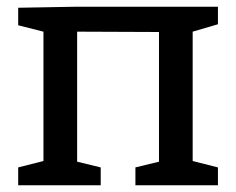

<svg xmlns="http://www.w3.org/2000/svg" viewBox="-20 -550 701 570"><path d="M627 -530V-478L552 -456V-72L627 -53V0H382V-53L452 -70V-455L209 -456V-70L279 -53V0H34V-53L109 -72V-456L34 -475V-527L204 -530Z"/></svg>

Font: Bitter Pro Medium
Style: Regular
Weight: 500
Designer: Sol Matas, and Bitter project Authors
Foundry: Sol Matas
Version: Version 1.010